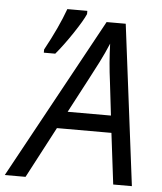

<svg xmlns="http://www.w3.org/2000/svg" viewBox="-110 -803 719 850"><g transform="rotate(5 249.0 -378.0)"><path d="M388.2 -303.2 371.1 -449.2Q359.4 -536.6 356.9 -620.1Q338.9 -577.1 317.4 -534.7Q295.9 -492.2 195.8 -303.2ZM397 -227.1H154.8L35.2 0H-57.1L333 -713.9H418L507.8 0H424.8ZM243.7 -755.9V-741.7Q231.4 -712.9 192.4 -654.3Q153.3 -595.7 118.7 -554.7H67.9V-568.8Q125 -673.3 154.8 -755.9Z"/></g></svg>

Font: OpenSans-Italic
Style: Italic
Weight: 400
Italic angle: -12°
Foundry: Ascender Corporation
Version: Version 1.10